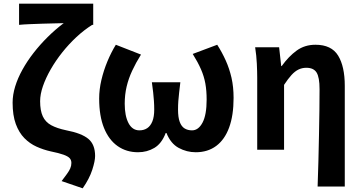

<svg xmlns="http://www.w3.org/2000/svg" viewBox="-20 -818 1977 1049"><path d="M431.8 210.9 316.6 171.4Q333.9 148.5 345.9 132.1Q357.9 115.8 364 101.6Q370 87.4 370 72.4Q370 56.8 360.8 46.4Q351.6 36.1 327.3 27.3Q303 18.4 256.9 9Q217.2 0.2 179.9 -16.6Q142.7 -33.3 113.2 -63.3Q83.8 -93.2 66.3 -140.5Q48.9 -187.7 48.9 -257.2Q48.9 -299.6 62.9 -345.5Q77 -391.4 102.8 -437.7Q128.5 -484.1 163.6 -529.2Q198.7 -574.3 240.3 -615.5Q281.8 -656.7 328 -691.5Q308.5 -690.7 278.1 -690.3Q247.6 -689.9 212.7 -688.6Q177.8 -687.3 144.2 -686.1Q110.6 -684.8 84.2 -682.2V-797.9H489.3V-682.2H483.7Q439.3 -654.3 397.6 -615.6Q356 -576.8 320.1 -531.7Q284.2 -486.5 257.1 -439.2Q230 -391.9 214.6 -347.4Q199.2 -302.8 199.2 -265.2Q199.2 -213.9 213.7 -182.6Q228.1 -151.2 259.6 -134Q291.1 -116.8 341.6 -106.2Q425.8 -90.1 462.7 -59.3Q499.6 -28.5 499.6 34.3Q499.6 61.8 484 110.1Q468.3 158.4 431.8 210.9Z M734.2 13.8Q670.9 13.8 622.9 -19.7Q574.9 -53.3 548.3 -118.7Q521.8 -184.1 521.8 -279.6Q521.8 -329.2 534 -381Q546.2 -432.9 566.8 -482.5Q587.4 -532.1 612.9 -573.5L750.3 -519.8Q722 -474.4 702.1 -431.5Q682.2 -388.7 671.8 -344.6Q661.4 -300.6 661.4 -251.4Q661.4 -185.1 682.1 -145.4Q702.9 -105.8 741.7 -105.8Q766.5 -105.8 784.5 -117.9Q802.4 -129.9 812.5 -154.9Q822.6 -180 822.6 -219.1Q822.6 -244.6 821 -266.4Q819.4 -288.2 816.9 -312.6Q814.3 -336.9 809.8 -368.4H965.3Q961.7 -336.9 958.8 -312.6Q955.8 -288.2 954.3 -266.4Q952.7 -244.6 952.7 -219.1Q952.7 -176.8 962 -151.8Q971.3 -126.8 988.6 -116.3Q1005.8 -105.8 1029.2 -105.8Q1064.1 -105.8 1086.6 -148.2Q1109 -190.6 1109 -273.8Q1109 -322.7 1101.9 -361.9Q1094.8 -401.1 1078 -439.6Q1061.2 -478.1 1032.9 -523.3L1166.8 -573.5Q1193.4 -531.7 1213.4 -487.4Q1233.3 -443.2 1244.8 -393.2Q1256.2 -343.1 1256.2 -283.1Q1256.2 -187.8 1232 -121.6Q1207.8 -55.4 1161.4 -20.8Q1115 13.8 1049.5 13.8Q1000.1 13.8 956.2 -10Q912.3 -33.8 889.4 -91.5H885.4Q863.5 -33.8 823.5 -10Q783.4 13.8 734.2 13.8Z M1715.3 201.1Q1717.9 135.1 1719.6 63Q1721.2 -9 1722.8 -79.8Q1724.4 -150.6 1725.1 -214.8Q1725.9 -278.9 1725.9 -330.9Q1725.9 -396 1709.6 -421.9Q1693.3 -447.7 1653.7 -447.7Q1630.7 -447.7 1611 -438.2Q1591.3 -428.7 1572.6 -408.2Q1553.9 -387.7 1532 -354.4V0H1385.3V-392.9Q1385.3 -426.4 1383.2 -470.4Q1381.1 -514.3 1374 -559.8H1505L1516.4 -457.2H1519.2Q1557.2 -510 1601 -541.8Q1644.8 -573.5 1703.5 -573.5Q1790.9 -573.5 1827.3 -514.3Q1863.7 -455 1863.7 -349.1V201.1Z"/></svg>

Font: Noto Sans TC
Style: Regular
Weight: 100
Designer: Ryoko NISHIZUKA 西塚涼子 (kana, bopomofo & ideographs); Paul D. Hunt (Latin, Greek & Cyrillic); Sandoll Communications 산돌커뮤니
Foundry: Adobe
Version: Version 2.004;hotconv 1.0.118;makeotfexe 2.5.65603